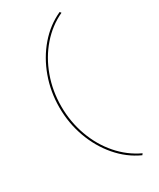

<svg xmlns="http://www.w3.org/2000/svg" viewBox="-210 -778 802 968"><g transform="rotate(-30 191.0 -294.0)"><path d="M74 -294Q74 -385 104 -468Q134 -551 188.5 -614.5Q243 -678 316 -711L322 -703Q251 -670 197.5 -608.5Q144 -547 114.5 -465.5Q85 -384 85 -294Q85 -204 114.5 -122.5Q144 -41 197.5 20.5Q251 82 322 115L316 123Q243 90 188.5 26.5Q134 -37 104 -120Q74 -203 74 -294Z"/></g></svg>

Font: Ysabeau SC Hairline
Style: Regular
Weight: 100
Designer: Christian Thalmann (Catharsis Fonts)
Version: Version 0.003